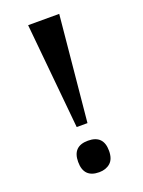

<svg xmlns="http://www.w3.org/2000/svg" viewBox="-138 -779 636 853"><g transform="rotate(-20 179.5 -353.0)"><path d="M106 -714H253L205 -215H154ZM107 -67Q107 -141 180 -141Q253 -141 253 -67Q253 -28 232.5 -10Q212 8 180 8Q107 8 107 -67Z"/></g></svg>

Font: Noto Serif SemiBold
Style: Regular
Weight: 600
Designer: Monotype Design Team
Foundry: Monotype Imaging Inc.
Version: Version 1.001